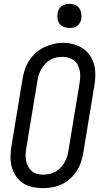

<svg xmlns="http://www.w3.org/2000/svg" viewBox="-20 -968 540 996"><path d="M202 8Q174 8 147 2Q120 -4 98.5 -18.5Q77 -33 62 -55.5Q47 -78 40.5 -104Q34 -130 34.5 -158Q35 -186 40 -214L97 -559Q101 -584 109 -608Q117 -632 131.5 -654Q146 -676 166 -694Q186 -712 209.5 -723Q233 -734 257.5 -740Q282 -746 307 -746Q335 -746 361.5 -738.5Q388 -731 410 -716.5Q432 -702 447 -679.5Q462 -657 468.5 -631Q475 -605 474.5 -577Q474 -549 469 -521L412 -176Q408 -151 400 -127Q392 -103 378 -81Q364 -59 344 -41Q324 -23 300.5 -12Q277 -1 252 3.5Q227 8 202 8ZM204 -62Q220 -62 236 -65.5Q252 -69 267 -77Q282 -85 294 -97.5Q306 -110 314.5 -125Q323 -140 328 -155.5Q333 -171 335 -187L392 -532Q395 -549 396 -566Q397 -583 394 -599Q391 -615 384 -630Q377 -645 364.5 -654.5Q352 -664 336 -668.5Q320 -673 303 -673Q287 -673 271 -669.5Q255 -666 240.5 -657.5Q226 -649 214.5 -636.5Q203 -624 194.5 -609.5Q186 -595 181 -579.5Q176 -564 174 -548L117 -203Q114 -186 113 -169Q112 -152 115 -136Q118 -120 125 -106Q132 -92 143.5 -81.5Q155 -71 171 -66.5Q187 -62 204 -62ZM340 -823Q325 -823 311.5 -828Q298 -833 289.5 -844.5Q281 -856 278.5 -870.5Q276 -885 279 -900Q281 -910 286 -920Q291 -930 300 -936.5Q309 -943 319.5 -945.5Q330 -948 340 -948Q355 -948 369 -942.5Q383 -937 391 -925.5Q399 -914 401.5 -899.5Q404 -885 402 -870Q400 -860 394.5 -850Q389 -840 380 -833.5Q371 -827 360.5 -825Q350 -823 340 -823Z"/></svg>

Font: Iosevka Slab Oblique
Style: Regular
Weight: 400
Italic angle: -9°
Monospace: yes
Designer: Belleve Invis
Foundry: Belleve Invis
Version: Version 11.1.1; ttfautohint (v1.8.3)